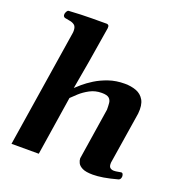

<svg xmlns="http://www.w3.org/2000/svg" viewBox="-136 -874 946 998"><g transform="rotate(20 337.5 -375.0)"><path d="M33.7 0 135.7 -648.9Q136.2 -652.8 136.5 -656Q136.7 -659.2 136.7 -662.6Q136.7 -685.5 125.2 -694.1Q113.8 -702.6 98.1 -704.8Q82.5 -707 70.8 -710Q65.9 -712.4 63.2 -716.3Q60.5 -720.2 61.5 -729.5Q62.5 -735.4 66.7 -742.9Q70.8 -750.5 76.7 -751Q146.5 -755.4 201.7 -755.6Q256.8 -755.9 286.6 -755.9Q290.5 -755.9 294.9 -752Q299.3 -748 298.3 -736.3L266.1 -539.1L238.8 -383.3Q248 -392.1 268.8 -410.2Q289.6 -428.2 320.8 -447.8Q352.1 -467.3 392.3 -481.2Q432.6 -495.1 481.4 -495.1Q515.6 -495.1 544.2 -484.6Q572.8 -474.1 588.1 -447.5Q603.5 -420.9 598.6 -372.6L553.2 -85.4Q551.8 -64.5 560.1 -57.4Q568.4 -50.3 581.1 -50.3Q592.3 -50.3 604.7 -53Q617.2 -55.7 620.6 -55.7Q627.4 -55.7 630.1 -49.8Q632.8 -43.9 632.8 -37.1Q632.8 -31.7 630.1 -25.4Q627.4 -19 620.6 -16.6Q576.2 -4.4 543 1Q509.8 6.3 485.4 6.3Q446.3 6.3 427 -3.4Q407.7 -13.2 401.4 -26.6Q395 -40 395 -51.3L439.5 -336.4Q439.5 -356 438 -372.6Q436.5 -389.2 425.3 -399.2Q414.1 -409.2 384.8 -409.2Q348.6 -409.2 319.1 -393.3Q289.6 -377.4 268.3 -357.9Q247.1 -338.4 235.4 -326.7L184.6 0Z"/></g></svg>

Font: Gelasio
Style: Italic
Weight: 400
Italic angle: -8.5°
Designer: Eben Sorkin
Foundry: Eben Sorkin
Version: Version 1.008